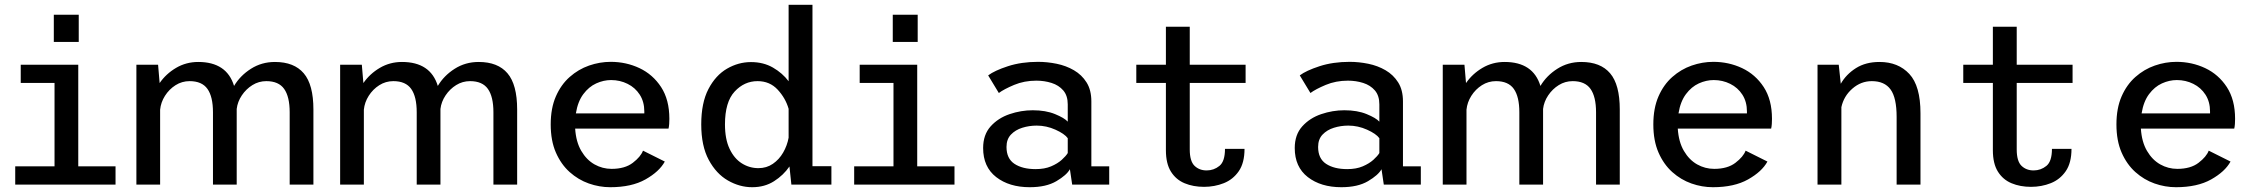

<svg xmlns="http://www.w3.org/2000/svg" viewBox="-20 -770 9422 801"><path d="M204.5 -708.5H308.5V-595H204.5ZM43.5 0V-76H207.5V-424H66.5V-500H306.5V-76H462V0Z M549 0V-500H639.5L646 -423.5Q672.5 -462 714.5 -486.8Q756.5 -511.5 807 -511.5Q926 -511.5 956.5 -411.5Q982 -454.5 1026.8 -483Q1071.5 -511.5 1127 -511.5Q1207 -511.5 1247.2 -464.2Q1287.5 -417 1287.5 -313V0H1188.5V-301.5Q1188.5 -366.5 1165.5 -399Q1142.5 -431.5 1091 -431.5Q1059.5 -431.5 1033 -415Q1006.5 -398.5 988.8 -372Q971 -345.5 967.5 -315.5V0H868.5V-301.5Q868.5 -366.5 845.5 -399Q822.5 -431.5 771 -431.5Q739 -431.5 712.2 -414.5Q685.5 -397.5 668.2 -370.2Q651 -343 648 -312.5V0Z M1399 0V-500H1489.5L1496 -423.5Q1522.5 -462 1564.5 -486.8Q1606.5 -511.5 1657 -511.5Q1776 -511.5 1806.5 -411.5Q1832 -454.5 1876.8 -483Q1921.5 -511.5 1977 -511.5Q2057 -511.5 2097.2 -464.2Q2137.5 -417 2137.5 -313V0H2038.5V-301.5Q2038.5 -366.5 2015.5 -399Q1992.5 -431.5 1941 -431.5Q1909.5 -431.5 1883 -415Q1856.5 -398.5 1838.8 -372Q1821 -345.5 1817.5 -315.5V0H1718.5V-301.5Q1718.5 -366.5 1695.5 -399Q1672.5 -431.5 1621 -431.5Q1589 -431.5 1562.2 -414.5Q1535.5 -397.5 1518.2 -370.2Q1501 -343 1498 -312.5V0Z M2526 11Q2480.5 11 2436.5 -4.5Q2392.5 -20 2356.5 -52.2Q2320.5 -84.5 2299 -133.8Q2277.5 -183 2277.5 -251Q2277.5 -318.5 2299 -367.8Q2320.5 -417 2356.8 -449Q2393 -481 2437.5 -496.5Q2482 -512 2528 -512Q2592 -512 2647.8 -485.8Q2703.5 -459.5 2738 -406.8Q2772.5 -354 2772.5 -274.5Q2772.5 -265 2771.8 -253.2Q2771 -241.5 2769 -233.5H2379.5Q2383 -178 2405 -140.5Q2427 -103 2460.2 -84.2Q2493.5 -65.5 2531.5 -65.5Q2587 -65.5 2620 -90.8Q2653 -116 2662.5 -141.5L2753.5 -96Q2730.5 -54 2672.8 -21.5Q2615 11 2526 11ZM2529.5 -436Q2498 -436 2467.2 -422Q2436.5 -408 2413.5 -377.2Q2390.5 -346.5 2382.5 -297H2668V-305Q2668 -345.5 2649 -375Q2630 -404.5 2598.2 -420.2Q2566.5 -436 2529.5 -436Z M3118 11Q3065.5 11 3016.8 -17Q2968 -45 2936.8 -103Q2905.5 -161 2905.5 -251Q2905.5 -341 2935.5 -398.5Q2965.5 -456 3013 -483.5Q3060.5 -511 3113 -511Q3165 -511 3204.8 -488Q3244.5 -465 3270 -431V-750H3369.5V-76.5H3448.5V0H3281.5L3273.5 -75.5Q3248.5 -39 3209.2 -14Q3170 11 3118 11ZM3004.5 -251Q3004.5 -189.5 3023.8 -149Q3043 -108.5 3074.8 -88.5Q3106.5 -68.5 3144 -68.5Q3178 -68.5 3204.2 -86.5Q3230.5 -104.5 3247.2 -133.5Q3264 -162.5 3270 -195.5V-316Q3257.5 -360 3224.5 -395.8Q3191.5 -431.5 3140.5 -431.5Q3085 -431.5 3044.8 -388Q3004.5 -344.5 3004.5 -251Z M3704.5 -708.5H3808.5V-595H3704.5ZM3543.5 0V-76H3707.5V-424H3566.5V-500H3806.5V-76H3962V0Z M4276 11Q4190.5 11 4136 -31.2Q4081.5 -73.5 4081.5 -152.5Q4081.5 -208 4112.8 -242.8Q4144 -277.5 4191.8 -293.8Q4239.5 -310 4288.5 -310Q4342.5 -310 4381.5 -294Q4420.5 -278 4434.5 -262.5V-334.5Q4434.5 -371 4415.8 -392.8Q4397 -414.5 4367 -424Q4337 -433.5 4303.5 -433.5Q4253 -433.5 4210.8 -415.8Q4168.5 -398 4147 -382L4102.5 -455.5Q4129 -475.5 4185 -493.8Q4241 -512 4310.5 -512Q4349 -512 4388.2 -504Q4427.5 -496 4460.2 -477Q4493 -458 4513 -426.2Q4533 -394.5 4533 -347V-76H4607.5V0H4453L4443.5 -64Q4430 -39.5 4387.2 -14.2Q4344.5 11 4276 11ZM4300.5 -64.5Q4338 -64.5 4365 -76Q4392 -87.5 4409.5 -103.2Q4427 -119 4434.5 -131.5V-193.5Q4421 -212 4383.2 -229Q4345.5 -246 4305 -246Q4273.5 -246 4244.8 -237Q4216 -228 4197.5 -208.5Q4179 -189 4179 -157Q4179 -108.5 4212.2 -86.5Q4245.5 -64.5 4300.5 -64.5Z M4844 -143.5V-424H4720.5V-500H4844V-658.5H4943.5V-500H5176.5V-424H4943.5V-146.5Q4943.5 -97.5 4963.5 -78.2Q4983.5 -59 5014 -59Q5044 -59 5067.2 -77.8Q5090.5 -96.5 5090.5 -149H5172Q5172 -90.5 5148 -55.8Q5124 -21 5085.5 -5.8Q5047 9.5 5003 9.5Q4958 9.5 4922 -5.5Q4886 -20.5 4865 -54Q4844 -87.5 4844 -143.5Z M5576 11Q5490.5 11 5436 -31.2Q5381.5 -73.5 5381.5 -152.5Q5381.5 -208 5412.8 -242.8Q5444 -277.5 5491.8 -293.8Q5539.5 -310 5588.5 -310Q5642.5 -310 5681.5 -294Q5720.5 -278 5734.5 -262.5V-334.5Q5734.5 -371 5715.8 -392.8Q5697 -414.5 5667 -424Q5637 -433.5 5603.5 -433.5Q5553 -433.5 5510.8 -415.8Q5468.5 -398 5447 -382L5402.5 -455.5Q5429 -475.5 5485 -493.8Q5541 -512 5610.5 -512Q5649 -512 5688.2 -504Q5727.5 -496 5760.2 -477Q5793 -458 5813 -426.2Q5833 -394.5 5833 -347V-76H5907.5V0H5753L5743.5 -64Q5730 -39.5 5687.2 -14.2Q5644.5 11 5576 11ZM5600.5 -64.5Q5638 -64.5 5665 -76Q5692 -87.5 5709.5 -103.2Q5727 -119 5734.5 -131.5V-193.5Q5721 -212 5683.2 -229Q5645.5 -246 5605 -246Q5573.5 -246 5544.8 -237Q5516 -228 5497.5 -208.5Q5479 -189 5479 -157Q5479 -108.5 5512.2 -86.5Q5545.5 -64.5 5600.5 -64.5Z M5999 0V-500H6089.5L6096 -423.5Q6122.5 -462 6164.5 -486.8Q6206.5 -511.5 6257 -511.5Q6376 -511.5 6406.5 -411.5Q6432 -454.5 6476.8 -483Q6521.5 -511.5 6577 -511.5Q6657 -511.5 6697.2 -464.2Q6737.5 -417 6737.5 -313V0H6638.5V-301.5Q6638.5 -366.5 6615.5 -399Q6592.5 -431.5 6541 -431.5Q6509.5 -431.5 6483 -415Q6456.5 -398.5 6438.8 -372Q6421 -345.5 6417.5 -315.5V0H6318.5V-301.5Q6318.5 -366.5 6295.5 -399Q6272.5 -431.5 6221 -431.5Q6189 -431.5 6162.2 -414.5Q6135.5 -397.5 6118.2 -370.2Q6101 -343 6098 -312.5V0Z M7126 11Q7080.5 11 7036.5 -4.5Q6992.5 -20 6956.5 -52.2Q6920.5 -84.5 6899 -133.8Q6877.5 -183 6877.5 -251Q6877.5 -318.5 6899 -367.8Q6920.5 -417 6956.8 -449Q6993 -481 7037.5 -496.5Q7082 -512 7128 -512Q7192 -512 7247.8 -485.8Q7303.5 -459.5 7338 -406.8Q7372.5 -354 7372.5 -274.5Q7372.5 -265 7371.8 -253.2Q7371 -241.5 7369 -233.5H6979.5Q6983 -178 7005 -140.5Q7027 -103 7060.2 -84.2Q7093.5 -65.5 7131.5 -65.5Q7187 -65.5 7220 -90.8Q7253 -116 7262.5 -141.5L7353.5 -96Q7330.5 -54 7272.8 -21.5Q7215 11 7126 11ZM7129.5 -436Q7098 -436 7067.2 -422Q7036.5 -408 7013.5 -377.2Q6990.5 -346.5 6982.5 -297H7268V-305Q7268 -345.5 7249 -375Q7230 -404.5 7198.2 -420.2Q7166.5 -436 7129.5 -436Z M7562.5 0V-500H7651L7659.5 -420.5Q7682 -460 7722.8 -485.8Q7763.5 -511.5 7821 -511.5Q7899 -511.5 7945.5 -461.5Q7992 -411.5 7992 -297.5V0H7892.5V-282.5Q7892.5 -362 7867.2 -396.8Q7842 -431.5 7789 -431.5Q7743.5 -431.5 7707.8 -400.2Q7672 -369 7662 -323V0Z M8294 -143.5V-424H8170.5V-500H8294V-658.5H8393.5V-500H8626.5V-424H8393.5V-146.5Q8393.5 -97.5 8413.5 -78.2Q8433.5 -59 8464 -59Q8494 -59 8517.2 -77.8Q8540.5 -96.5 8540.5 -149H8622Q8622 -90.5 8598 -55.8Q8574 -21 8535.5 -5.8Q8497 9.5 8453 9.5Q8408 9.5 8372 -5.5Q8336 -20.5 8315 -54Q8294 -87.5 8294 -143.5Z M9058 11Q9012.5 11 8968.5 -4.5Q8924.5 -20 8888.5 -52.2Q8852.5 -84.5 8831 -133.8Q8809.5 -183 8809.5 -251Q8809.5 -318.5 8831 -367.8Q8852.5 -417 8888.8 -449Q8925 -481 8969.5 -496.5Q9014 -512 9060 -512Q9124 -512 9179.8 -485.8Q9235.5 -459.5 9270 -406.8Q9304.5 -354 9304.5 -274.5Q9304.5 -265 9303.8 -253.2Q9303 -241.5 9301 -233.5H8911.5Q8915 -178 8937 -140.5Q8959 -103 8992.2 -84.2Q9025.5 -65.5 9063.5 -65.5Q9119 -65.5 9152 -90.8Q9185 -116 9194.5 -141.5L9285.5 -96Q9262.5 -54 9204.8 -21.5Q9147 11 9058 11ZM9061.5 -436Q9030 -436 8999.2 -422Q8968.5 -408 8945.5 -377.2Q8922.5 -346.5 8914.5 -297H9200V-305Q9200 -345.5 9181 -375Q9162 -404.5 9130.2 -420.2Q9098.5 -436 9061.5 -436Z"/></svg>

Font: Trispace
Style: Regular
Weight: 400
Designer: Tyler Finck
Foundry: Etcetera Type Company
Version: Version 1.210; ttfautohint (v1.8.3)